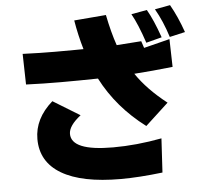

<svg xmlns="http://www.w3.org/2000/svg" viewBox="-60 -908 1121 1060"><g transform="rotate(-5 500.0 -378.5)"><path d="M86.9 -647.5Q187.5 -643.6 267.1 -643.6Q346.7 -643.6 377.9 -644Q409.2 -644.5 423.8 -644.5Q400.4 -723.6 386.7 -806.6L563.5 -821.3Q583 -723.6 608.4 -650.4Q699.2 -656.2 745.1 -660.2L757.8 -622.1L901.4 -658.2L905.3 -503.9Q791 -491.2 691.4 -484.4Q752.9 -393.6 860.4 -309.6L732.4 -191.4Q574.2 -310.5 489.3 -475.6Q381.8 -473.6 283.7 -473.6Q185.5 -473.6 90.8 -477.5ZM127 -171.9Q127 -285.2 227.5 -373L376 -282.2Q308.6 -229.5 308.6 -184.6Q308.6 -89.8 540 -89.8Q669.9 -89.8 809.6 -116.2L798.8 72.3Q668 87.9 566.4 87.9Q351.6 87.9 239.3 21.5Q127 -44.9 127 -171.9ZM704.1 -813.5 791 -829.1Q824.2 -772.5 859.4 -671.9L772.5 -649.4Q737.3 -754.9 704.1 -813.5ZM835.9 -829.1 920.9 -844.7Q959 -778.3 990.2 -689.5L904.3 -669.9Q876 -759.8 835.9 -829.1Z"/></g></svg>

Font: GenEi M Gothic v2 Black
Style: Regular
Weight: 900
Version: Version 2.0